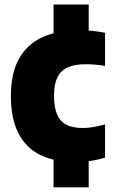

<svg xmlns="http://www.w3.org/2000/svg" viewBox="-20 -688 496 828"><path d="M303 10.5Q214.5 10.5 152.8 -20.2Q91 -51 59 -114Q27 -177 27 -273Q27 -372 62 -434.8Q97 -497.5 162.8 -527.5Q228.5 -557.5 320 -557.5Q351 -557.5 379 -554.8Q407 -552 433 -546.5V-403.5Q412 -407.5 391.2 -409.2Q370.5 -411 349.5 -411Q302 -411 271.8 -397.2Q241.5 -383.5 227.2 -353.8Q213 -324 213 -275.5Q213 -223.5 226.8 -193Q240.5 -162.5 268.2 -149.2Q296 -136 337.5 -136Q359.5 -136 382 -140Q404.5 -144 433 -151.5V-8.5Q404.5 1 370.8 5.8Q337 10.5 303 10.5ZM211 120V-26H362.5V120ZM211 -522.5V-668.5H362.5V-522.5Z"/></svg>

Font: Encode Sans SC SemiCondensed ExtraBold
Style: Regular
Weight: 800
Width: 4
Designer: Multiple Designers
Foundry: Impallari Type
Version: Version 3.002